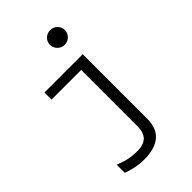

<svg xmlns="http://www.w3.org/2000/svg" viewBox="-275 -830 1150 1150"><g transform="rotate(-45 300.0 -254.5)"><path d="M385 -604Q359 -604 340.5 -622.5Q322 -641 322 -666Q322 -692 340.5 -710Q359 -728 385 -728Q411 -728 429.5 -710Q448 -692 448 -666Q448 -641 429.5 -622.5Q411 -604 385 -604ZM233 219Q200 219 166 212Q132 205 97 193V124Q140 141 172 147.5Q204 154 243 154Q294 154 321 129Q348 104 348 46V-428H97V-488H421V59Q421 219 233 219Z"/></g></svg>

Font: Red Hat Mono
Style: Regular
Weight: 400
Designer: Pentagram, MCKL
Foundry: Pentagram, MCKL
Version: Version 1.023